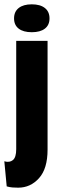

<svg xmlns="http://www.w3.org/2000/svg" viewBox="-47 -717 262 888"><path d="M37 151Q23 151 10.5 150Q-2 149 -16 145L-27 29Q-3 36 12.5 23.5Q28 11 28 -27V-528H173V-25Q173 63 133.5 107Q94 151 37 151ZM100 -568Q61 -568 39.5 -584.5Q18 -601 18 -632Q18 -663 39.5 -680Q61 -697 100 -697Q139 -697 160.5 -680Q182 -663 182 -632Q182 -601 160.5 -584.5Q139 -568 100 -568Z"/></svg>

Font: Bricolage Grotesque 96pt Condensed Bricolage Grotesque 48pt Condensed Regular
Style: Bold
Weight: 700
Width: 3
Designer: Mathieu Triay
Foundry: Atelier Triay
Version: Version 1.001; ttfautohint (v1.8.4.7-5d5b);gftools[0.9.33.de